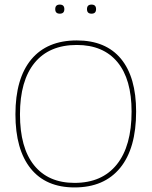

<svg xmlns="http://www.w3.org/2000/svg" viewBox="-20 -820 667 845"><path d="M317.9 -642.1Q445.3 -642.1 512.2 -561.5Q579.1 -480.5 579.1 -329.1Q579.1 -167 508.8 -81.1Q438.5 4.9 308.1 4.9Q182.1 4.9 115.2 -78.1Q47.9 -161.6 47.9 -316.9Q47.9 -474.6 117.7 -558.6Q187.5 -642.1 317.9 -642.1ZM317.9 -622.1Q196.8 -622.1 132.3 -543.5Q67.9 -464.8 67.9 -316.9Q67.9 -169.9 129.9 -92.8Q192.4 -15.1 308.1 -15.1Q429.2 -15.1 494.1 -96.2Q559.1 -177.2 559.1 -329.1Q559.1 -471.2 497.1 -546.4Q434.6 -622.1 317.9 -622.1ZM223.1 -779.8Q223.1 -799.8 243.2 -799.8Q263.2 -799.8 263.2 -779.8Q263.2 -759.8 243.2 -759.8Q223.1 -759.8 223.1 -779.8ZM362.8 -779.8Q362.8 -799.8 382.8 -799.8Q402.8 -799.8 402.8 -779.8Q402.8 -759.8 382.8 -759.8Q362.8 -759.8 362.8 -779.8Z"/></svg>

Font: Datalegreya
Style: Dot
Weight: 700
Designer: Figs Lab
Foundry: Figs Lab
Version: Version 1.002;PS 001.002;hotconv 1.0.70;makeotf.lib2.5.58329